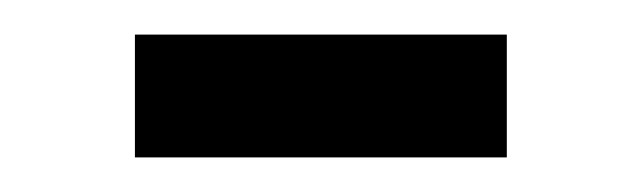

<svg xmlns="http://www.w3.org/2000/svg" viewBox="-20 -315 371 111"><path d="M58 -295H273V-224H58Z"/></svg>

Font: Newsreader Display SemiBold
Style: Regular
Weight: 600
Designer: Hugues Gentile
Foundry: Production Type
Version: Version 1.001